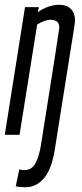

<svg xmlns="http://www.w3.org/2000/svg" viewBox="-25 -566 344 806"><path d="M208 43Q195 139 162 179.5Q129 220 82 220Q69 220 59 219Q49 218 41 216L56 145Q67 148 78 148Q109 148 124.5 118Q140 88 147 42Q170 -103 184.5 -194.5Q199 -286 207 -338Q215 -390 218.5 -413.5Q222 -437 223 -443Q224 -449 224 -450Q224 -483 187 -483Q175 -483 159 -477Q143 -471 131 -463L57 0H-5L80 -536H138L134 -515Q155 -530 178.5 -538Q202 -546 223 -546Q256 -546 273 -528Q290 -510 290 -479Q290 -474 282 -422.5Q274 -371 256 -259Q238 -147 208 43Z"/></svg>

Font: Georama ExtraCondensed
Style: Italic
Weight: 400
Width: 2
Italic angle: -9°
Designer: Jean-Baptiste Levee
Foundry: Production Type
Version: Version 1.000